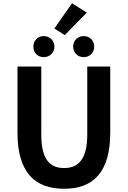

<svg xmlns="http://www.w3.org/2000/svg" viewBox="-20 -1152 788 1186"><path d="M376 14C556 14 661 -88 661 -333V-741H519V-320C519 -166 462 -114 376 -114C289 -114 235 -166 235 -320V-741H88V-333C88 -88 194 14 376 14ZM250 -799C288 -799 316 -827 316 -864C316 -901 288 -929 250 -929C212 -929 186 -901 186 -864C186 -827 212 -799 250 -799ZM380 -935 516 -1074 425 -1132 316 -976ZM497 -799C535 -799 562 -827 562 -864C562 -901 535 -929 497 -929C459 -929 432 -901 432 -864C432 -827 459 -799 497 -799Z"/></svg>

Font: Noto Sans Mono CJK TC
Style: Bold
Weight: 700
Designer: Ryoko NISHIZUKA 西塚涼子 (kana, bopomofo & ideographs); Paul D. Hunt (Latin, Greek & Cyrillic); Sandoll Communications 산돌커뮤니
Foundry: Adobe
Version: Version 2.004;hotconv 1.0.118;makeotfexe 2.5.65603